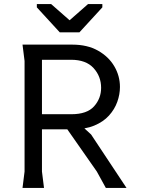

<svg xmlns="http://www.w3.org/2000/svg" viewBox="-20 -918 702 938"><path d="M90 0 100 -80V-620L90 -700H333Q407 -700 459 -670.5Q511 -641 538.5 -594Q566 -547 566 -493Q566 -457 553 -420.5Q540 -384 512.5 -353.5Q485 -323 440.5 -304.5Q396 -286 333 -286H185V-80L195 0ZM497 0 453 -80 288 -316H365L425 -261L598 0ZM185 -360H329Q405 -360 439.5 -398.5Q474 -437 474 -489Q474 -545 437 -585.5Q400 -626 327 -626H185ZM272 -760 160 -882V-898H230L320 -819L410 -898H480V-882L368 -760Z"/></svg>

Font: AR One Sans
Style: Regular
Weight: 400
Designer: Niteesh Yadav
Foundry: Niteesh Yadav
Version: Version 1.001;gftools[0.9.33]